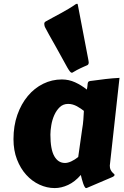

<svg xmlns="http://www.w3.org/2000/svg" viewBox="-20 -962 649 1008"><path d="M557.1 -98.1Q556.6 -96.2 556.6 -94.5Q556.6 -92.8 556.6 -91.3Q556.6 -79.1 560.5 -71Q564.5 -63 569.1 -57.9Q573.7 -52.7 577.6 -49.6Q581.5 -46.4 581.5 -43.9Q581.5 -37.1 566.9 -31.2L435.5 24.9Q435.1 25.4 432.1 25.4Q428.2 25.4 424.3 18.6Q420.4 11.7 416.7 1.2Q413.1 -9.3 409.9 -21.2Q406.7 -33.2 404.3 -43.5Q373.5 -7.8 337.9 8.8Q302.2 25.4 267.1 25.4Q226.1 25.4 187 7.3Q147.9 -10.7 117.7 -44.2Q87.4 -77.6 69.1 -125Q50.8 -172.4 50.8 -231.4Q50.8 -301.3 71 -358.9Q91.3 -416.5 126 -458Q160.6 -499.5 206.8 -522.2Q252.9 -544.9 304.7 -544.9Q341.3 -544.9 374 -530Q406.7 -515.1 436 -491.7Q439 -506.3 439.5 -515.1Q439.9 -523.9 441.7 -528.8Q443.4 -533.7 448.2 -535.4Q453.1 -537.1 464.4 -538.1Q499.5 -543 534.4 -547.1Q569.3 -551.3 607.4 -553.2ZM411.1 -282.2Q416 -310.1 417.7 -334.7Q419.4 -359.4 420.4 -379.9Q412.6 -385.7 403.6 -392.1Q394.5 -398.4 384 -404.1Q373.5 -409.7 362.1 -413.1Q350.6 -416.5 337.9 -416.5Q311.5 -416.5 293.7 -399.4Q275.9 -382.3 264.9 -357.4Q253.9 -332.5 249.3 -304.7Q244.6 -276.9 244.6 -255.4Q244.6 -178.2 264.9 -142.3Q285.2 -106.4 321.3 -106.4Q335.9 -106.4 354 -114.7Q372.1 -123 390.6 -137.7ZM284.2 -696.8Q272.9 -717.3 265.1 -731Q257.3 -744.6 250.5 -756.8Q243.7 -769 235.8 -783Q228 -796.9 217.3 -817.4Q214.4 -822.8 213.6 -827.6Q212.9 -832.5 212.4 -836.4Q212.4 -841.8 214.8 -845Q217.3 -848.1 222.2 -850.6Q240.2 -860.8 260 -871.3Q279.8 -881.8 299.8 -892.8Q319.8 -903.8 339.6 -915.5Q359.4 -927.2 377.4 -939.9Q382.3 -942.4 384.3 -942.4Q387.2 -942.4 388.2 -938.5L442.9 -652.8Q443.8 -646.5 444.8 -642.3Q445.8 -638.2 445.8 -634.3Q445.8 -629.9 444.3 -626Q442.9 -622.1 438 -619.6Q427.7 -615.2 418.9 -611.3Q410.2 -607.4 401.6 -603.3Q393.1 -599.1 383.5 -594.2Q374 -589.4 362.3 -582Q360.4 -580.1 356.9 -580.1Q352.5 -580.1 347.2 -586.7Q341.8 -593.3 333.7 -607.2Q325.7 -621.1 313.7 -643.3Q301.8 -665.5 284.2 -696.8Z"/></svg>

Font: Carter One
Style: Regular
Weight: 400
Designer: vernon adams
Foundry: vernon adams
Version: Version 1.000